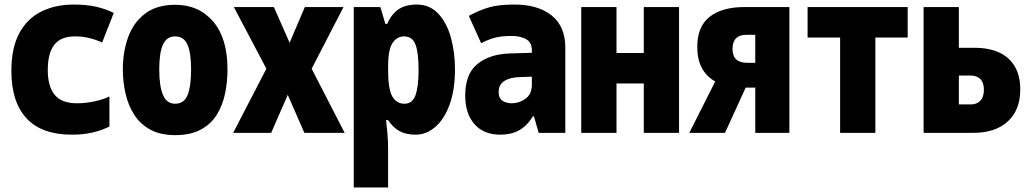

<svg xmlns="http://www.w3.org/2000/svg" viewBox="-20 -584 4540 844"><path d="M296 8Q163 8 96.5 -64Q30 -136 30 -272Q30 -374 65 -438.5Q100 -503 162 -533.5Q224 -564 304 -564Q362 -564 404.5 -554Q447 -544 480 -527L429 -397Q404 -409 373.5 -416.5Q343 -424 310 -424Q247 -424 218.5 -387Q190 -350 190 -276Q190 -204 220.5 -167Q251 -130 318 -130Q356 -130 395.5 -138.5Q435 -147 461 -160V-28Q428 -11 387 -1.5Q346 8 296 8Z M750 10Q685 10 641 -14Q597 -38 570.5 -79Q544 -120 532 -172Q520 -224 520 -279Q520 -358 544 -422.5Q568 -487 619 -525Q670 -563 750 -563Q854 -563 917 -489.5Q980 -416 980 -279Q980 -225 969.5 -173.5Q959 -122 933.5 -80.5Q908 -39 863 -14.5Q818 10 750 10ZM750 -128Q789 -128 804.5 -166Q820 -204 820 -279Q820 -352 804 -388Q788 -424 750 -424Q713 -424 696.5 -388.5Q680 -353 680 -279Q680 -205 696.5 -166.5Q713 -128 750 -128Z M1005 0 1151 -282 1008 -553H1184L1253 -396L1320 -553H1490L1350 -282L1495 0H1318L1245 -167L1172 0Z M1535 240V-553H1652L1674 -479H1682Q1700 -521 1731 -542.5Q1762 -564 1812 -564Q1869 -564 1906.5 -524Q1944 -484 1962 -419Q1980 -354 1980 -279Q1980 -189 1956.5 -124.5Q1933 -60 1893.5 -26Q1854 8 1807 8Q1765 8 1736.5 -7.5Q1708 -23 1686 -56H1677Q1679 -40 1682.5 -4Q1686 32 1686 70V240ZM1758 -128Q1793 -128 1806.5 -165.5Q1820 -203 1820 -277Q1820 -352 1806.5 -388Q1793 -424 1756 -424Q1725 -424 1705.5 -395Q1686 -366 1686 -293V-277Q1686 -192 1704.5 -160Q1723 -128 1758 -128Z M2180 8Q2106 8 2065.5 -38.5Q2025 -85 2025 -164Q2025 -259 2078.5 -302.5Q2132 -346 2220 -349L2318 -352V-363Q2318 -398 2292.5 -412Q2267 -426 2229 -426Q2183 -426 2153 -417.5Q2123 -409 2095 -394L2041 -514Q2084 -538 2127.5 -551Q2171 -564 2241 -564Q2345 -564 2405 -516Q2465 -468 2465 -375V0H2348L2327 -73H2323Q2296 -30 2261.5 -11Q2227 8 2180 8ZM2230 -130Q2262 -130 2290 -150Q2318 -170 2318 -212V-247L2264 -245Q2222 -244 2197 -228Q2172 -212 2172 -180Q2172 -152 2189 -141Q2206 -130 2230 -130Z M2535 0V-553H2690V-351H2810V-553H2965V0H2810V-217H2690V0Z M3010 0 3124 -226Q3045 -270 3045 -378Q3045 -468 3100 -510.5Q3155 -553 3252 -553H3450V0H3300V-199H3258L3167 0ZM3264 -308H3300V-431H3262Q3200 -431 3200 -369Q3200 -308 3264 -308Z M3673 0V-419H3530V-553H3970V-419H3828V0Z M4040 0V-553H4195V-374H4263Q4361 -374 4413 -326.5Q4465 -279 4465 -191Q4465 -101 4410.5 -50.5Q4356 0 4258 0ZM4195 -125H4248Q4274 -125 4289.5 -141.5Q4305 -158 4305 -189Q4305 -221 4289.5 -236.5Q4274 -252 4246 -252H4195Z"/></svg>

Font: Noto Sans Mono ExtraCondensed Black
Style: Regular
Weight: 900
Width: 2
Designer: Monotype Design Team
Foundry: Monotype Imaging Inc.
Version: Version 2.014